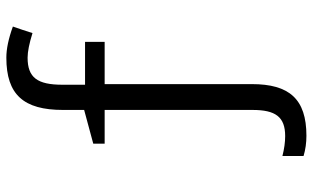

<svg xmlns="http://www.w3.org/2000/svg" viewBox="-214 -550 1004 617"><g transform="rotate(-90 288.5 -242.0)"><path d="M160.2 240.2C278.8 240.2 326.2 184.6 326.2 64.9V-408.2H461.9V-471.2H324.2V-543.9C324.2 -624.5 347.2 -655.8 411.1 -655.8C430.7 -655.8 457 -650.4 490.2 -640.1L500.5 -671.9L511.2 -703.1C472.2 -717.3 439 -724.1 411.1 -724.1C292.5 -724.1 243.2 -668.9 243.2 -542V-474.1L134.8 -444.8V-408.2H243.2V66.9C243.2 140.6 221.2 171.9 159.2 171.9C139.2 171.9 118.2 168.9 95.2 163.1V231C116.2 237.3 137.7 240.2 160.2 240.2Z"/></g></svg>

Font: Open Sans
Style: Regular
Weight: 400
Foundry: Ascender Corporation
Version: Version 1.100;PS 001.100;hotconv 1.0.88;makeotf.lib2.5.64775